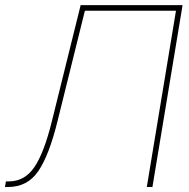

<svg xmlns="http://www.w3.org/2000/svg" viewBox="-33 -748 755 768"><path d="M-13.2 0 -9.3 -22.5H2.9Q65.9 -22.5 104.7 -79.8Q143.6 -137.2 174.8 -264.2L289.6 -727.5H697.3L576.7 0H554.2L670.9 -705.1H306.6L196.8 -262.2Q163.1 -126 119.9 -63Q76.7 0 -1 0Z"/></svg>

Font: Inter Display Thin
Style: Italic
Weight: 100
Italic angle: -9.39999°
Designer: Rasmus Andersson
Foundry: rsms
Version: Version 4.000;git-a52131595